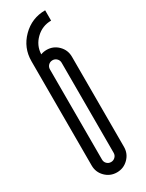

<svg xmlns="http://www.w3.org/2000/svg" viewBox="-193 -749 597 784"><g transform="rotate(-30 105.5 -357.0)"><path d="M132.9 -498.1Q132.9 -509.8 124.7 -517.7Q116.6 -525.6 105.4 -525.6Q93.7 -525.6 85.8 -517.7Q77.9 -509.8 77.9 -498.1V-73.3Q77.9 -61.6 85.8 -53.7Q93.7 -45.8 105.4 -45.8Q116.6 -45.8 124.7 -53.7Q132.9 -61.6 132.9 -73.3ZM29.2 -564.8Q29.2 -628.1 73.7 -672.6Q118.3 -717.2 181.6 -717.2V-668.5Q139.9 -668.5 109.7 -639.5Q79.6 -610.6 77.9 -569.3Q91.2 -574.3 105.4 -574.3Q137 -574.3 159.3 -552.1Q181.6 -529.8 181.6 -498.1V-73.3Q181.6 -41.6 159.3 -19.4Q137 2.9 105.4 2.9Q73.7 2.9 51.4 -19.4Q29.2 -41.6 29.2 -73.3Z"/></g></svg>

Font: Marapfhont
Style: Book
Weight: 400
Version: Version 0.15